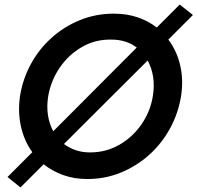

<svg xmlns="http://www.w3.org/2000/svg" viewBox="-20 -772 868 844"><path d="M629 -506Q666 -438 652 -350Q641 -282 602 -225.5Q563 -169 504.5 -135.5Q446 -102 376 -102Q341 -102 312.5 -112Q284 -122 261 -139ZM192 -350Q204 -418 242.5 -474.5Q281 -531 339.5 -565Q398 -599 468 -598Q503 -598 531 -589Q559 -580 581 -563L214 -195Q178 -263 192 -350ZM770 -752 669 -651Q632 -680 584.5 -696Q537 -712 480 -712Q402 -712 332.5 -684Q263 -656 207.5 -606.5Q152 -557 116 -491Q80 -425 68 -350Q58 -280 72 -216.5Q86 -153 122 -103L13 6L70 52L172 -50Q209 -20 257.5 -2.5Q306 15 364 15Q442 15 511.5 -13.5Q581 -42 636.5 -92Q692 -142 728 -208.5Q764 -275 776 -350Q787 -421 772 -485Q757 -549 720 -598L828 -706Z"/></svg>

Font: Jost* 500 Medium Italic
Style: Italic
Weight: 500
Italic angle: -10°
Version: Version 3.200; ttfautohint (v0.97) -l 8 -r 50 -G 200 -x 14 -